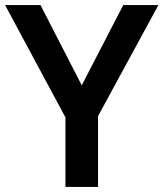

<svg xmlns="http://www.w3.org/2000/svg" viewBox="-20 -734 642 754"><path d="M301 -399 139 -714H0L237 -273V0H365V-278L602 -714H464Z"/></svg>

Font: Noto Sans Gunjala Gondi Semibold
Style: Regular
Weight: 400
Designer: Ek Type
Foundry: Ek Type
Version: Version 1.004